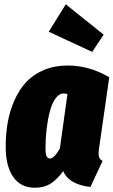

<svg xmlns="http://www.w3.org/2000/svg" viewBox="-20 -862 533 902"><path d="M289.1 -841.8 466.8 -699.2 413.1 -618.2 209 -712.9ZM297.9 -554.2Q399.4 -554.2 493.2 -499L445.8 -168Q441.4 -142.1 444.6 -127.4Q447.8 -112.8 461.9 -106L404.8 16.1Q360.4 12.2 325.7 -6.3Q291 -24.9 276.9 -58.1Q248.5 -19 217.8 0.5Q187 20 144 20Q77.1 20 42 -31Q6.8 -82 6.8 -171.9Q6.8 -231.9 16.1 -285.9Q25.4 -339.8 47.4 -389.6Q69.3 -439.5 102.1 -475.3Q134.8 -511.2 185.1 -532.7Q235.4 -554.2 297.9 -554.2ZM278.8 -422.9Q257.8 -422.9 241.2 -400.1Q224.6 -377.4 214.6 -340.1Q204.6 -302.7 199.2 -258.3Q193.8 -213.9 193.8 -167Q193.8 -138.7 199 -127.9Q204.1 -117.2 214.8 -117.2Q233.9 -117.2 261.2 -164.1L296.9 -419.9Q288.1 -422.9 278.8 -422.9Z"/></svg>

Font: Fira Sans Compressed Heavy
Style: Italic
Weight: 900
Width: 3
Italic angle: -8°
Designer: Carrois Corporate & Edenspiekermann AG
Foundry: Carrois Corporate GbR & Edenspiekermann AG
Version: Version 4.203;PS 004.203;hotconv 1.0.88;makeotf.lib2.5.64775